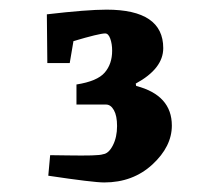

<svg xmlns="http://www.w3.org/2000/svg" viewBox="-20 -737 448 402"><path d="M265.1 -557.1Q339.8 -537.6 339.8 -474.1Q339.8 -430.2 299.1 -392.6Q258.3 -355 198.2 -355Q175.3 -355 81.1 -369.1L85 -412.1Q90.8 -412.1 122.1 -411.6Q153.3 -411.1 171.9 -411.6Q190.4 -412.1 195.8 -414.1Q207.5 -415.5 216.3 -432.6Q225.1 -449.7 225.1 -473.1Q225.1 -494.6 218.5 -506.3Q211.9 -518.1 202.1 -518.1H140.1V-560.1Q183.6 -566.9 199.2 -585Q214.8 -603 214.8 -630.9Q214.8 -645 210.9 -656Q207 -667 200.2 -667Q188 -667 133.8 -650.9L126 -605H79.1L78.1 -707Q162.1 -716.8 203.1 -716.8Q321.8 -716.8 321.8 -636.2Q321.8 -593.3 264.2 -562Z"/></svg>

Font: Grenze SemiBold
Style: Regular
Weight: 600
Designer: Renata Polastri
Foundry: Omnibus-Type
Version: Version 1.002;PS 001.002;hotconv 1.0.88;makeotf.lib2.5.64775